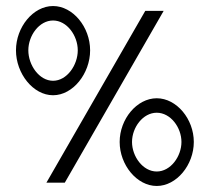

<svg xmlns="http://www.w3.org/2000/svg" viewBox="-20 -611 696 637"><path d="M33 -444C33 -367 90 -295 156 -295C222 -295 279 -367 279 -444C279 -521 222 -591 156 -591C90 -591 33 -521 33 -444ZM74 -444C74 -493 110 -543 156 -543C202 -543 238 -493 238 -444C238 -395 202 -343 156 -343C110 -343 74 -395 74 -444ZM134 -5H195L523 -575H462ZM377 -140C377 -64 434 6 500 6C566 6 623 -64 623 -140C623 -216 566 -285 500 -285C434 -285 377 -216 377 -140ZM418 -140C418 -188 454 -237 500 -237C546 -237 582 -188 582 -140C582 -92 546 -42 500 -42C454 -42 418 -92 418 -140Z"/></svg>

Font: Charger Sport
Style: Lit
Weight: 300
Designer: Jasper
Foundry: Cannot Into Space Fonts
Version: Version 1.1